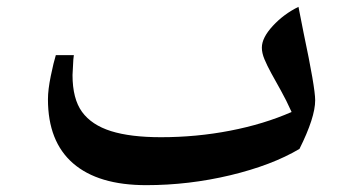

<svg xmlns="http://www.w3.org/2000/svg" viewBox="-20 -521 988 561"><path d="M407.2 20Q267.1 20 193.6 -43.7Q120.1 -107.4 120.1 -231Q120.1 -258.8 128.4 -299.1Q136.7 -339.4 143.1 -359.9H195.8L194.3 -347.2L191.9 -301.8Q191.9 -232.4 219.7 -194.1Q247.6 -155.8 304.4 -137.9Q361.3 -120.1 450.2 -120.1Q554.2 -120.1 652.6 -139.2Q751 -158.2 832 -193.8Q816.4 -228.5 800.8 -256.3Q785.2 -284.2 772.7 -306.9Q760.3 -329.6 752.7 -347.9Q745.1 -366.2 745.1 -381.8Q745.1 -410.6 777.1 -445.3Q809.1 -480 852.1 -501L867.2 -424.3Q900.9 -265.1 900.9 -228Q900.9 -177.7 855 -85.9Q774.4 -38.1 653.1 -9Q531.7 20 407.2 20Z"/></svg>

Font: Sahl Naskh
Style: Bold
Weight: 700
Designer: Pascal Zoghbi
Version: Version 1.001